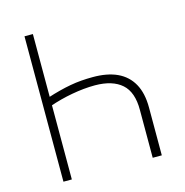

<svg xmlns="http://www.w3.org/2000/svg" viewBox="-107 -828 892 928"><g transform="rotate(-15 339.0 -364.0)"><path d="M589.4 0H543.9V-239.3Q544.4 -328.6 498.3 -369.4Q452.1 -410.2 364.7 -410.6Q336.4 -410.6 307.4 -407.7Q278.3 -404.8 248.8 -399.4Q219.2 -394 190.4 -386.5Q161.6 -378.9 133.3 -369.1V-411.6Q165 -421.9 194.1 -429.4Q223.1 -437 251.2 -442.1Q279.3 -447.3 307.4 -449.5Q335.4 -451.7 363.8 -451.7Q436.5 -452.1 486.6 -429Q536.6 -405.8 563 -358.6Q589.4 -311.5 589.4 -239.3ZM139.2 0H97.2V-727.5H139.2Z"/></g></svg>

Font: Inter Tight ExtraLight
Style: Regular
Weight: 250
Designer: Rasmus Andersson
Foundry: rsms
Version: Version 3.004